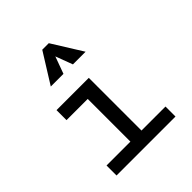

<svg xmlns="http://www.w3.org/2000/svg" viewBox="-204 -884 1018 1018"><g transform="rotate(-45 305.0 -375.0)"><path d="M346 -470H104V-395H263V-75H84V0H526V-75H346ZM432 -580 326 -750H277L171 -580H266L301 -676L337 -580Z"/></g></svg>

Font: Necto Mono
Style: Regular
Weight: 400
Designer: Marco Condello
Foundry: Collletttivo
Version: Version 1.300;Glyphs 3.2 (3217)